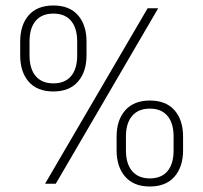

<svg xmlns="http://www.w3.org/2000/svg" viewBox="-20 -669 740 699"><path d="M144 0 517.5 -639H556L183 0ZM525.5 10Q467 10 435.8 -25.8Q404.5 -61.5 404.5 -122V-171.5Q404.5 -232 436 -267.5Q467.5 -303 525.5 -303Q584 -303 615.2 -267.8Q646.5 -232.5 646.5 -171.5V-122Q646.5 -61.5 615.2 -25.8Q584 10 525.5 10ZM525.5 -19.5Q567.5 -19.5 589.8 -46Q612 -72.5 612 -121V-172Q612 -220.5 589.8 -247Q567.5 -273.5 525.5 -273.5Q483.5 -273.5 461 -247Q438.5 -220.5 438.5 -172V-121Q438.5 -72.5 461.2 -46Q484 -19.5 525.5 -19.5ZM174.5 -336Q115.5 -336 84.5 -371.5Q53.5 -407 53.5 -468V-517Q53.5 -578 84.5 -613.5Q115.5 -649 174.5 -649Q233 -649 264 -613.5Q295 -578 295 -517V-468Q295 -407.5 263.8 -371.8Q232.5 -336 174.5 -336ZM174.5 -365.5Q216.5 -365.5 238.8 -392Q261 -418.5 261 -467V-518Q261 -566.5 238.8 -593Q216.5 -619.5 174.5 -619.5Q132 -619.5 109.8 -593Q87.5 -566.5 87.5 -518V-467Q87.5 -418.5 110 -392Q132.5 -365.5 174.5 -365.5Z"/></svg>

Font: Anek Latin Medium ExtraLight
Style: Regular
Weight: 250
Version: Version 1.003